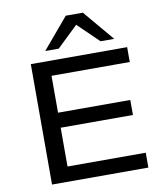

<svg xmlns="http://www.w3.org/2000/svg" viewBox="-100 -1026 948 1107"><g transform="rotate(-10 374.5 -472.5)"><path d="M114 0V-705H678V-618H220V-402H643V-314H220V-87H678V0ZM209 -765 361 -945H461L613 -765H533L411 -883L288 -765Z"/></g></svg>

Font: Nunito Sans 10pt Expanded Medium
Style: Regular
Weight: 500
Width: 7
Designer: Vernon Adams
Foundry: Vernon Adams
Version: Version 3.101;gftools[0.9.27]